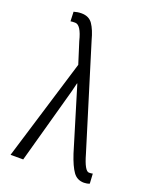

<svg xmlns="http://www.w3.org/2000/svg" viewBox="-140 -820 725 905"><g transform="rotate(20 222.5 -367.5)"><path d="M393.1 5.4Q358.4 5.4 338.9 -22Q319.3 -49.3 300.3 -106.9L204.1 -423.8L202.6 -423.3L191.9 -379.9L86.9 0H23.4L178.2 -507.8L144.5 -614.3Q126 -689.5 96.7 -689.5Q81.5 -689.5 73.7 -688L71.8 -735.4Q90.8 -741.2 109.9 -741.2Q147.9 -741.2 166.5 -713.9Q185.1 -686.5 197.8 -638.2L356 -125Q377.9 -47.4 399.4 -47.4Q411.1 -47.4 418 -49.3L420.9 0Q407.7 5.4 393.1 5.4Z"/></g></svg>

Font: RobotoCondensed-Light
Style: Light
Weight: 300
Designer: Google
Version: Version 1.200311; 2013